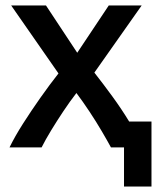

<svg xmlns="http://www.w3.org/2000/svg" viewBox="-20 -542 591 706"><path d="M436 144V0H388Q375 -24 354.5 -59Q334 -94 309.5 -131Q285 -168 261 -200Q237 -169 213 -133Q189 -97 168 -62.5Q147 -28 133 0H15Q35 -41 65 -88Q95 -135 128.5 -182.5Q162 -230 195 -272L21 -522H149L264 -348L380 -522H501L327 -275Q360 -233 393.5 -187Q427 -141 455 -95H537V144Z"/></svg>

Font: Ubuntu Sans SemiBold
Style: Regular
Weight: 600
Designer: Dalton Maag Ltd
Foundry: Dalton Maag Ltd
Version: Version 1.006; ttfautohint (v1.8.4.7-5d5b)